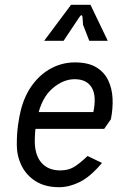

<svg xmlns="http://www.w3.org/2000/svg" viewBox="-20 -770 522 800"><path d="M227 10Q168 10 128.5 -15Q89 -40 69.5 -80.5Q50 -121 50 -167Q50 -214 55.5 -251.5Q61 -289 67 -312Q83 -374 116.5 -418.5Q150 -463 195.5 -486.5Q241 -510 292 -510Q347 -510 380.5 -490Q414 -470 430.5 -436Q447 -402 449 -360Q451 -318 442 -273L414 -233H112L121 -303H369Q383 -371 362 -405.5Q341 -440 291 -440Q243 -440 198 -401Q153 -362 136 -282Q132 -261 129 -243.5Q126 -226 125 -191Q123 -128 151 -94Q179 -60 231 -60Q263 -60 286 -73Q309 -86 345 -120L405 -91Q356 -33 312 -11.5Q268 10 227 10ZM164 -600 276 -750H357L429 -600H352L326 -667L324 -698Q323 -706 319.5 -706.5Q316 -707 311 -699L245 -600Z"/></svg>

Font: Finlandica
Style: Italic
Weight: 400
Italic angle: -8°
Designer: Niklas Ekholm, Juho Hiilivirta, Jaakko Suomalainen
Foundry: Helsinki Type Studio
Version: Version 1.064